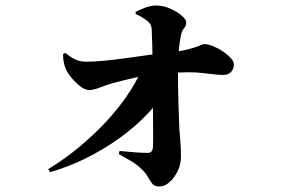

<svg xmlns="http://www.w3.org/2000/svg" viewBox="-20 -620 1040 697"><path d="M155 -6Q217 -44 269 -87.5Q321 -131 364 -177Q407 -223 439 -269.5Q471 -316 492 -361L576 -367V-282Q549 -241 508 -199Q467 -157 413.5 -118.5Q360 -80 297 -48Q234 -16 162 5ZM559 57Q541 57 533 47Q525 37 517 22.5Q509 8 494 -6Q478 -22 459 -33.5Q440 -45 411 -61L414 -72Q444 -69 470 -67Q496 -65 517 -65Q533 -65 535 -84Q536 -97 536 -126.5Q536 -156 535.5 -197.5Q535 -239 534.5 -288.5Q534 -338 534 -391Q534 -396 533.5 -417Q533 -438 532.5 -463Q532 -488 531 -507Q531 -520 528 -527.5Q525 -535 517 -542Q505 -552 494.5 -558Q484 -564 473 -569L472 -577Q486 -584 506.5 -592Q527 -600 547 -600Q573 -600 598.5 -588.5Q624 -577 640 -563Q656 -549 656 -539Q656 -526 648.5 -518Q641 -510 637 -492Q632 -468 630 -447.5Q628 -427 627 -412Q626 -400 626 -369.5Q626 -339 626.5 -300Q627 -261 628.5 -222Q630 -183 631 -154Q632 -137 634.5 -109.5Q637 -82 637 -52Q637 -23 624.5 2Q612 27 594.5 42Q577 57 559 57ZM304 -293Q288 -293 269.5 -308Q251 -323 236.5 -341.5Q222 -360 217 -374Q213 -386 211 -396.5Q209 -407 209 -424L217 -428Q234 -414 251.5 -405Q269 -396 293 -396Q321 -396 358 -399.5Q395 -403 434.5 -408.5Q474 -414 512.5 -419.5Q551 -425 584 -428Q623 -432 648 -437.5Q673 -443 687.5 -448Q702 -453 709.5 -456.5Q717 -460 721 -460Q735 -460 753.5 -452.5Q772 -445 789 -433.5Q806 -422 817.5 -409.5Q829 -397 829 -386Q829 -370 819 -359Q809 -348 791 -348Q767 -348 718.5 -354.5Q670 -361 583 -354Q523 -350 476.5 -339.5Q430 -329 396 -320Q367 -312 343 -302.5Q319 -293 304 -293Z"/></svg>

Font: Noto Serif SC ExtraLight ExtraBold
Style: Regular
Weight: 800
Version: Version 2.002-H1;hotconv 1.1.0;makeotfexe 2.6.0